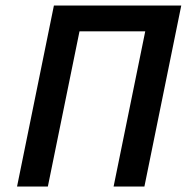

<svg xmlns="http://www.w3.org/2000/svg" viewBox="-20 -678 679 698"><path d="M176 -658H639L505 0H393L508 -564H269L154 0H42Z"/></svg>

Font: Codetta
Style: Bold Italic
Weight: 700
Italic angle: -11°
Designer: Ulrich Proeller
Foundry: PROSA GmbH
Version: Version 2.00;September 29, 2018;FontCreator 11.5.0.2427 64-b